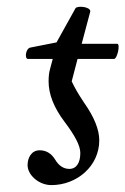

<svg xmlns="http://www.w3.org/2000/svg" viewBox="-20 -524 364 557"><path d="M129 13C203 13 268 -42 268 -117C268 -148 253 -185 224 -226C206 -253 197 -269 188 -288L205 -353H311C320 -353 330 -397 320 -397H217L242 -491C242 -505 204 -508 199 -500L144 -401L68 -386C54 -383 51 -353 61 -353H133L125 -323C122 -313 121 -300 121 -288C121 -251 136 -212 167 -171C198 -130 213 -101 213 -80C213 -52 202 -34 181 -34C164 -34 150 -44 140 -61C129 -79 114 -88 95 -88C71 -88 60 -66 60 -45C60 -16 93 13 129 13Z"/></svg>

Font: Junicode Two Beta SemiCondensed Medium
Style: Italic
Weight: 500
Width: 4
Italic angle: -10°
Version: Version 1.063